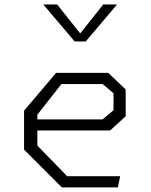

<svg xmlns="http://www.w3.org/2000/svg" viewBox="-20 -818 660 838"><path d="M85 -165V-335L225 -500H452.5L528.5 -427.5V-310.5L460.5 -248.5H114V-297H428L475.5 -337V-411L428 -451H248L143 -317.5V-182.5L273 -49H504.5L494.5 0H250ZM306 -637H354L491 -798.5H430.5L330 -672L229.5 -798.5H169Z"/></svg>

Font: Monaspace Krypton Var
Style: Regular
Weight: 400
Designer: Riley Cran and the Lettermatic Team
Version: Version 1.101 (Monaspace Krypton Var)